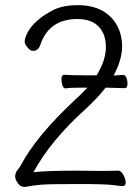

<svg xmlns="http://www.w3.org/2000/svg" viewBox="-20 -728 540 747"><path d="M74 -1Q59 -1 49 -16Q39 -31 39 -40Q39 -56 48 -66.5Q57 -77 61 -85Q119 -196 271 -339Q294 -359 312 -379L320 -387H293Q251 -387 236 -384Q227 -384 223 -395.5Q219 -407 219 -422Q219 -437 232 -437Q254 -435 310 -435H356Q392 -494 392 -544.5Q392 -595 364 -624.5Q336 -654 281 -654Q171 -654 137 -554Q129 -530 109 -530Q100 -530 92 -538Q76 -554 76 -566.5Q76 -579 87 -601Q112 -650 189 -690Q228 -708 282 -708Q364 -708 409.5 -663Q455 -618 455 -547Q455 -496 422 -434Q447 -436 457 -436.5Q467 -437 471.5 -426.5Q476 -416 476 -400.5Q476 -385 464 -385L393 -387H391Q357 -344 311 -302Q177 -181 110 -58Q165 -64 273 -64L381 -63L440 -64Q451 -64 460 -47.5Q469 -31 469 -17.5Q469 -4 457 -4Q448 -4 419.5 -8Q391 -12 282 -12Q173 -12 141 -9.5Q109 -7 79 -1Z"/></svg>

Font: LXGW WenKai Mono TC Light
Style: Regular
Weight: 300
Designer: LXGW / Fontworks Inc.
Foundry: LXGW / Fontworks Inc.
Version: Version 1.330